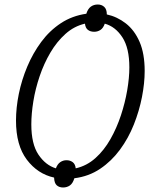

<svg xmlns="http://www.w3.org/2000/svg" viewBox="-20 -783 676 852"><path d="M260 49Q243 49 232 39.5Q221 30 220 5Q147 -11 99 -74.5Q51 -138 51 -248Q51 -305 63.5 -366.5Q76 -428 101 -487.5Q126 -547 163 -597Q200 -647 250 -680Q300 -713 363 -722Q370 -744 383 -753.5Q396 -763 414 -763Q431 -763 442.5 -752.5Q454 -742 454 -719Q500 -709 538.5 -679Q577 -649 599.5 -597Q622 -545 622 -468Q622 -414 610 -352.5Q598 -291 574 -230.5Q550 -170 512.5 -119Q475 -68 424.5 -34Q374 0 310 8Q303 31 290 40Q277 49 260 49ZM228 -36Q235 -55 247.5 -63.5Q260 -72 275 -72Q291 -72 302.5 -63.5Q314 -55 316 -36Q365 -47 403.5 -81.5Q442 -116 470 -165.5Q498 -215 516.5 -271Q535 -327 544.5 -382.5Q554 -438 554 -484Q554 -570 523 -617.5Q492 -665 445 -678Q438 -658 425.5 -650Q413 -642 398 -642Q381 -642 370 -650.5Q359 -659 357 -678Q309 -667 270.5 -632.5Q232 -598 203.5 -549.5Q175 -501 156 -445Q137 -389 128 -333.5Q119 -278 119 -231Q119 -144 150.5 -97Q182 -50 228 -36Z"/></svg>

Font: Noto Serif Condensed Light
Style: Italic
Weight: 300
Width: 3
Italic angle: -12°
Designer: Monotype Design Team
Foundry: Monotype Imaging Inc.
Version: Version 2.014; ttfautohint (v1.8.4.7-5d5b)